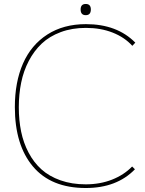

<svg xmlns="http://www.w3.org/2000/svg" viewBox="-20 -942 735 972"><path d="M665 -726.1 649.9 -710Q610.4 -753.4 550 -777.1Q489.7 -800.8 415 -800.8Q344.7 -800.8 287.6 -779.5Q230.5 -758.3 191.4 -721.4Q152.3 -684.6 125.7 -633.5Q99.1 -582.5 87.2 -523.7Q75.2 -464.8 75.2 -398.9Q75.2 -333.5 86.9 -276.1Q98.6 -218.8 124.8 -169.2Q150.9 -119.6 189.9 -84.5Q229 -49.3 286.1 -29.1Q343.3 -8.8 414.1 -8.8Q486.8 -8.8 547.4 -32.7Q607.9 -56.6 648.9 -99.1L663.1 -85Q571.3 9.8 414.1 9.8Q238.8 9.8 147 -98.9Q55.2 -207.5 55.2 -399.9Q55.2 -526.4 96.4 -620.4Q137.7 -714.4 219.5 -767.1Q301.3 -819.8 415 -819.8Q572.8 -819.8 665 -726.1ZM439.9 -894Q439.9 -865.2 414.1 -865.2Q388.2 -865.2 388.2 -894Q388.2 -921.9 414.1 -921.9Q439.9 -921.9 439.9 -894Z"/></svg>

Font: Sinkin Sans 100 Thin
Style: Regular
Weight: 100
Designer: Keith Bates
Foundry: K-Type
Version: Sinkin Sans (version 1.0)  by Keith Bates   •   © 2014   www